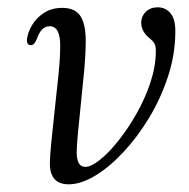

<svg xmlns="http://www.w3.org/2000/svg" viewBox="-20 -482 505 512"><path d="M113 -46Q113 -65 117 -104.5Q121 -144 126.2 -191.5Q131.5 -239 136 -283.5Q140.5 -328 140.5 -357.5Q141.5 -412 112.5 -412Q90 -412 79 -380Q72 -361.5 62.5 -361.5Q50 -362 52 -378Q54 -395.5 65.5 -415Q77 -434.5 97.5 -447.8Q118 -461 146 -461Q182 -461 196 -436.8Q210 -412.5 208.5 -363.5Q208.5 -338.5 204.8 -297Q201 -255.5 196.2 -210.8Q191.5 -166 188 -129Q184.5 -92 184.5 -76Q184.5 -37 207.5 -37Q223 -37 246.5 -55.8Q270 -74.5 295.5 -106.5Q321 -138.5 343.8 -178.5Q366.5 -218.5 380.8 -261Q395 -303.5 395.5 -343Q396 -357 392.5 -364.5Q389 -372 376.5 -382Q356 -399.5 356.5 -423.5Q357.5 -440 369.5 -451.2Q381.5 -462.5 400.5 -462.5Q422 -462.5 435.2 -446Q448.5 -429.5 447.5 -394.5Q447 -336 428 -278Q409 -220 377.8 -168.2Q346.5 -116.5 309.2 -76.5Q272 -36.5 233.8 -13.5Q195.5 9.5 163 9.5Q113 9.5 113 -46Z"/></svg>

Font: Fraunces 9pt Light
Style: Italic
Weight: 300
Italic angle: -16°
Version: Version 1.000;[0bf87f6ff]